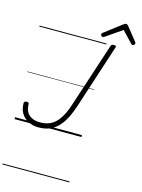

<svg xmlns="http://www.w3.org/2000/svg" viewBox="-230 -1361 1454 1966"><g transform="rotate(15 497.0 -378.0)"><path d="M259 19Q200 19 152.5 -4Q105 -27 77 -69.5Q49 -112 47 -173Q46 -188 50.5 -195Q55 -202 71 -204Q84 -206 91 -201.5Q98 -197 99 -185Q100 -135 119 -102Q138 -69 174.5 -52Q211 -35 264 -35Q300 -35 332 -43.5Q364 -52 392.5 -71Q421 -90 445.5 -120.5Q470 -151 491.5 -194Q513 -237 531 -294L755 -977Q758 -987 765 -991.5Q772 -996 787 -996Q802 -996 807.5 -991.5Q813 -987 809 -977L587 -295Q565 -228 539.5 -176Q514 -124 484 -87Q454 -50 419.5 -26.5Q385 -3 345 8Q305 19 259 19ZM653 -1046Q645 -1046 638.5 -1053Q632 -1060 632 -1068Q632 -1074 634.5 -1077.5Q637 -1081 641 -1085L822 -1223Q831 -1231 838 -1234Q845 -1237 853 -1237Q860 -1237 865.5 -1233.5Q871 -1230 877 -1222L989 -1082Q992 -1079 993 -1074.5Q994 -1070 994 -1067Q994 -1058 986 -1052Q978 -1046 971 -1046Q965 -1046 960 -1049Q955 -1052 951 -1057L843 -1171L675 -1055Q668 -1050 663.5 -1048Q659 -1046 653 -1046ZM0 471H710V481H0ZM0 -20H710V0H0ZM0 -505H710V-500H0ZM0 -991H710V-981H0Z"/></g></svg>

Font: Playwrite IE Guides
Style: Regular
Weight: 400
Designer: Veronika Burian, José Scaglione
Foundry: TypeTogether
Version: Version 1.003